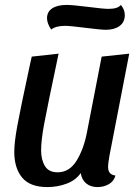

<svg xmlns="http://www.w3.org/2000/svg" viewBox="-20 -740 568 780"><path d="M419 -62Q419 -30 449 -27Q443 -4 422.5 8Q402 20 376 20Q348 20 330 5Q312 -10 308 -37Q288 -8 251 6Q214 20 172 20Q102 20 70 -18.5Q38 -57 38 -123Q38 -162 50.5 -230Q63 -298 102 -479Q105 -491 109 -510L218 -522Q172 -304 159.5 -237Q147 -170 147 -129Q147 -91 162.5 -65.5Q178 -40 214 -40Q262 -40 291 -87Q320 -134 333 -201L393 -510L505 -522L424 -104Q419 -74 419 -62ZM487 -679Q487 -650 466 -634.5Q445 -619 410 -619Q391 -619 327 -627Q265 -635 244 -635Q207 -635 188 -620Q171 -645 171 -666Q171 -692 192 -706Q213 -720 251 -720Q274 -720 338 -712Q400 -704 421 -704Q459 -704 471 -720Q487 -701 487 -679Z"/></svg>

Font: Sansita
Style: Italic
Weight: 400
Italic angle: -11°
Designer: Pablo Cosgaya
Foundry: Omnibus-Type
Version: Version 1.006